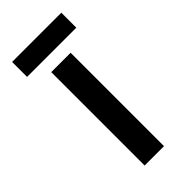

<svg xmlns="http://www.w3.org/2000/svg" viewBox="-279 -973 1051 1051"><g transform="rotate(-45 246.5 -447.0)"><path d="M435 -904H54V-788H435ZM316 10V-713H166V10Z"/></g></svg>

Font: Bluebird
Style: SfBdNrw
Weight: 700
Designer: Jasper
Foundry: Cannot Into Space Fonts
Version: Version 0.98